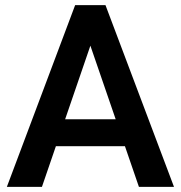

<svg xmlns="http://www.w3.org/2000/svg" viewBox="-20 -731 707 751"><path d="M144 0H6.8L273.9 -710.9H360.4L351.6 -605ZM315.4 -605 305.7 -710.9H392.6L660.6 0H523.4ZM515.6 -159.2H129.9V-264.6H515.6Z"/></svg>

Font: Heebo SemiBold
Style: Regular
Weight: 600
Designer: Oded Ezer
Foundry: Ezer Type House
Version: Version 3.100